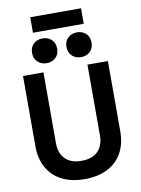

<svg xmlns="http://www.w3.org/2000/svg" viewBox="-111 -1133 895 1221"><g transform="rotate(-10 336.0 -523.0)"><path d="M336 14Q250 14 188.5 -17.5Q127 -49 94.5 -107.5Q62 -166 62 -246V-700H194V-242Q194 -178 230.5 -141Q267 -104 336 -104Q405 -104 441.5 -141Q478 -178 478 -242V-700H610V-246Q610 -166 577.5 -107.5Q545 -49 483.5 -17.5Q422 14 336 14ZM447 -754Q413 -754 389.5 -775.5Q366 -797 366 -834Q366 -871 389.5 -892.5Q413 -914 447 -914Q482 -914 505 -892.5Q528 -871 528 -834Q528 -797 505 -775.5Q482 -754 447 -754ZM225 -754Q191 -754 167.5 -775.5Q144 -797 144 -834Q144 -871 167.5 -892.5Q191 -914 225 -914Q260 -914 283 -892.5Q306 -871 306 -834Q306 -797 283 -775.5Q260 -754 225 -754ZM172 -960V-1060H500V-960Z"/></g></svg>

Font: Space Grotesk Light
Style: Bold
Weight: 700
Version: Version 2.000